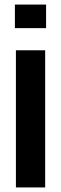

<svg xmlns="http://www.w3.org/2000/svg" viewBox="-20 -820 267 840"><path d="M45.2 -696.9V-800H181.6V-696.9ZM49.6 0V-600H177.6V0Z"/></svg>

Font: Big Shoulders Thin
Style: Regular
Weight: 100
Version: Version 2.002